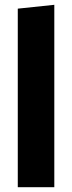

<svg xmlns="http://www.w3.org/2000/svg" viewBox="-20 -779 300 799"><path d="M206 -759V0H54V-743Z"/></svg>

Font: FiraGO ExtraBold
Style: Regular
Weight: 800
Designer: bBox Type
Foundry: bBox Type GmbH
Version: Version 1.001;PS 001.001;hotconv 1.0.88;makeotf.lib2.5.64775